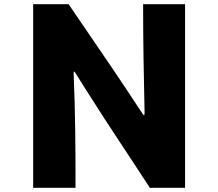

<svg xmlns="http://www.w3.org/2000/svg" viewBox="-20 -831 1040 915"><path d="M694 64H862V-811H662C662 -639 665 -466 669 -294C669 -279 666 -278 658 -291C637 -323 602 -376 578 -412C523 -496 364 -726 307 -811H138V64H340C340 -117 339 -298 331 -478C330 -495 334 -492 341 -481C362 -447 395 -394 418 -359C473 -270 637 -25 694 64Z"/></svg>

Font: LINE Seed JP_OTF ExtraBold
Style: Regular
Weight: 800
Designer: LY Corporation & Fontrix & Fontworks
Version: Version 1.013